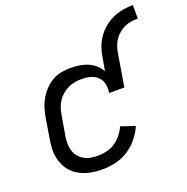

<svg xmlns="http://www.w3.org/2000/svg" viewBox="-131 -855 961 986"><g transform="rotate(-20 349.5 -362.0)"><path d="M266 8Q242 8 218.5 5Q195 2 173 -5Q151 -12 131.5 -24.5Q112 -37 97.5 -53.5Q83 -70 73.5 -91Q64 -112 59.5 -135Q55 -158 56.5 -182Q58 -206 62 -230L80 -340Q84 -365 91.5 -390Q99 -415 112.5 -438.5Q126 -462 145 -482Q164 -502 187.5 -515.5Q211 -529 237 -533.5Q263 -538 288 -538Q313 -538 337 -534Q361 -530 382 -521Q403 -512 420.5 -496.5Q438 -481 448 -461L460 -530Q464 -558 473.5 -585Q483 -612 499.5 -636Q516 -660 539.5 -679.5Q563 -699 589.5 -710.5Q616 -722 643.5 -727Q671 -732 699 -732V-658Q681 -658 663 -655.5Q645 -653 628 -645.5Q611 -638 596 -626Q581 -614 570 -598.5Q559 -583 552.5 -565.5Q546 -548 543 -530L513 -349H430Q434 -373 429.5 -396.5Q425 -420 409 -436Q393 -452 370 -458.5Q347 -465 323 -465Q304 -465 285 -462Q266 -459 248 -450.5Q230 -442 214.5 -429Q199 -416 188 -399.5Q177 -383 171 -364.5Q165 -346 162 -328L143 -218Q140 -198 140 -178Q140 -158 145.5 -139.5Q151 -121 163 -106.5Q175 -92 191 -82.5Q207 -73 226.5 -69.5Q246 -66 266 -66Q290 -66 314 -71.5Q338 -77 359.5 -91Q381 -105 397.5 -125.5Q414 -146 424 -169L501 -143Q486 -109 461.5 -79Q437 -49 405 -29Q373 -9 337 -0.5Q301 8 266 8Z"/></g></svg>

Font: Iosevka Curly Extended
Style: Italic
Weight: 400
Width: 7
Italic angle: -9°
Monospace: yes
Designer: Belleve Invis
Foundry: Belleve Invis
Version: Version 11.1.0; ttfautohint (v1.8.3)